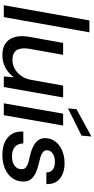

<svg xmlns="http://www.w3.org/2000/svg" viewBox="393 -1170 789 1615"><g transform="rotate(90 787.5 -362.5)"><path d="M24 0 152 -720H252L124 0Z M444 12Q380 12 342 -16.5Q304 -45 291 -95Q278 -145 289 -209L341 -499H441L391 -218Q379 -149 400.5 -111Q422 -73 484 -73Q524 -73 558 -91.5Q592 -110 617.5 -145.5Q643 -181 652 -231L700 -499H800L712 0H623L630 -86Q600 -41 551 -14.5Q502 12 444 12Z M849 0 936 -499H1036L949 0ZM892 -540 898 -611 1128 -737 1121 -654Z M1282 12Q1217 12 1172 -10Q1127 -32 1105 -71.5Q1083 -111 1087 -164H1187Q1187 -138 1197.5 -116.5Q1208 -95 1232.5 -82Q1257 -69 1296 -69Q1329 -69 1352.5 -79Q1376 -89 1389.5 -106.5Q1403 -124 1403 -149Q1404 -170 1391.5 -182.5Q1379 -195 1356 -203.5Q1333 -212 1302 -217Q1272 -224 1243 -234Q1214 -244 1191 -259.5Q1168 -275 1154.5 -297.5Q1141 -320 1142 -351Q1143 -397 1170 -433Q1197 -469 1244.5 -490Q1292 -511 1352 -511Q1435 -511 1483.5 -470.5Q1532 -430 1528 -358H1430Q1431 -392 1407.5 -411Q1384 -430 1341 -430Q1298 -430 1271 -411Q1244 -392 1244 -364Q1243 -346 1255.5 -333Q1268 -320 1290.5 -312Q1313 -304 1346 -297Q1379 -289 1408.5 -279Q1438 -269 1460.5 -253.5Q1483 -238 1495.5 -215.5Q1508 -193 1507 -161Q1506 -108 1476.5 -69Q1447 -30 1397 -9Q1347 12 1282 12Z"/></g></svg>

Font: DM Sans 20pt Medium
Style: Italic
Weight: 500
Italic angle: -10°
Version: Version 4.004;gftools[0.9.30]